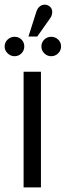

<svg xmlns="http://www.w3.org/2000/svg" viewBox="-64 -810 284 830"><path d="M41 -609Q41 -627 29 -639Q17 -651 -1 -651Q-18 -651 -31 -639Q-44 -627 -44 -609Q-44 -592 -31 -579.5Q-18 -567 -1 -567Q17 -567 29 -579.5Q41 -592 41 -609ZM200 -609Q200 -627 187.5 -639Q175 -651 157 -651Q140 -651 127.5 -639Q115 -627 115 -609Q115 -592 127.5 -579.5Q140 -567 157 -567Q175 -567 187.5 -579.5Q200 -592 200 -609ZM152 -730Q159 -739 161 -750Q163 -761 159.5 -770.5Q156 -780 145 -786Q135 -791 124.5 -789.5Q114 -788 106 -780.5Q98 -773 94 -762L59 -652H97ZM38 0H113V-500H38Z"/></svg>

Font: Advent Pro Medium
Style: Regular
Weight: 500
Designer: VivaRado, Andreas Kalpakidis
Foundry: VivaRado, Andreas Kalpakidis
Version: Version 3.000